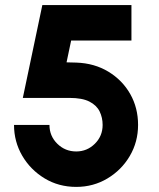

<svg xmlns="http://www.w3.org/2000/svg" viewBox="-20 -720 622 753"><path d="M279 13Q210 13 154.8 -20.5Q99.5 -54 67.2 -109.2Q35 -164.5 35 -230H174Q174 -186.5 204.8 -156.2Q235.5 -126 279 -126Q321.5 -126 352 -156.2Q382.5 -186.5 382.5 -230Q382.5 -258.5 370.8 -282.8Q359 -307 330.8 -321.5Q302.5 -336 252.5 -336H69.5L146 -700H495.5V-561H259L241 -475.5L279.5 -474.5Q350.5 -472 405.2 -438.8Q460 -405.5 490.8 -351.2Q521.5 -297 521.5 -230Q521.5 -163.5 489 -108.2Q456.5 -53 401.2 -20Q346 13 279 13Z"/></svg>

Font: Urbanist ExtraBold
Style: Regular
Weight: 800
Designer: Corey Hu
Foundry: Corey Hu
Version: Version 1.330; ttfautohint (v1.8.4.7-5d5b)